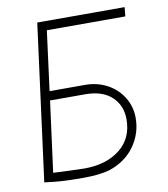

<svg xmlns="http://www.w3.org/2000/svg" viewBox="-79 -753 726 829"><g transform="rotate(-10 284.0 -338.5)"><path d="M487 -207Q487 -139 447.5 -83.5Q408 -28 336 -4Q290 9 221 9Q137 9 93 4L50 -1L140 -686H523L519 -646H175L141 -385H297Q349 -385 392.5 -362Q436 -339 461.5 -298Q487 -257 487 -207ZM447 -208Q447 -269 406 -307Q365 -345 290 -345H136L95 -35L166 -32L232 -30Q327 -30 387 -77Q447 -124 447 -208Z"/></g></svg>

Font: Bellota Text Light
Style: Italic
Weight: 300
Italic angle: -7.5°
Designer: Kemie Guaida
Foundry: Kemie Guaida
Version: Version 4.001